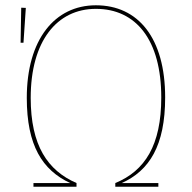

<svg xmlns="http://www.w3.org/2000/svg" viewBox="-20 -711 730 731"><path d="M345.1 -690.9C188.4 -690.9 82 -560.4 82 -338.4C82 -157 141 -63.6 247.4 -14H107.4V0H271.3V-14.1C161.1 -62 96.9 -157.3 96.9 -338.4C96.9 -554.6 196.7 -677.3 345.1 -677.3C497.9 -677.3 594 -558.9 594 -340C594 -158.4 532 -60.6 419 -14.1V0H582.9V-14H443.3C548.7 -61.3 608.8 -156.4 608.8 -340C608.8 -566.4 506.1 -690.9 345.1 -690.9ZM60.8 -681.7 58.4 -548.3H69.4L78.3 -680.9Z"/></svg>

Font: Fira Sans Hair
Style: Regular
Weight: 100
Designer: bBox Type GmbH & Carrois Corporate GbR & Edenspiekermann AG
Foundry: bBox Type GmbH & Carrois Corporate GbR & Edenspiekermann AG
Version: Version 4.300;PS 004.300;hotconv 1.0.88;makeotf.lib2.5.64775